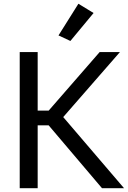

<svg xmlns="http://www.w3.org/2000/svg" viewBox="-20 -983 668 1003"><path d="M512.7 0 206.1 -361.3 284.2 -401.9 627.9 0ZM129.9 -405.3H234.4L500.5 -710.9H606.4L272.5 -328.1H129.9ZM83 0V-710.9H176.8V0ZM285.6 -797.9 389.6 -963.4 468.8 -915 347.7 -769Z"/></svg>

Font: RobotoFlex
Style: Regular
Weight: 400
Designer: Berlow after Robertson
Foundry: Google
Version: Version 2.136